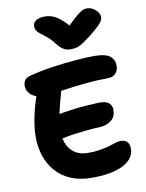

<svg xmlns="http://www.w3.org/2000/svg" viewBox="-106 -1073 875 1153"><g transform="rotate(-10 332.0 -496.5)"><path d="M361 7Q287 7 232.5 -16Q178 -39 141.5 -80.5Q105 -122 87 -176.5Q69 -231 69 -293Q69 -327 74.5 -366.5Q80 -406 90.5 -448.5Q101 -491 115 -532Q127 -571 153 -592.5Q179 -614 214 -614Q233 -614 246.5 -607Q260 -600 267 -587Q274 -574 272 -554Q266 -528 254 -487.5Q242 -447 232.5 -397Q223 -347 223 -292Q223 -249 239.5 -215.5Q256 -182 287 -163Q318 -144 361 -144Q403 -144 435.5 -149.5Q468 -155 492 -162Q516 -169 533.5 -175Q551 -181 565 -181Q593 -181 606.5 -167Q620 -153 620 -125Q620 -85 589.5 -55Q559 -25 501 -9Q443 7 361 7ZM193 -249Q170 -244 157 -253Q144 -262 139 -280.5Q134 -299 134 -320Q134 -348 152.5 -369Q171 -390 199 -397Q225 -403 255 -408Q285 -413 319.5 -417.5Q354 -422 393.5 -425Q433 -428 479 -430Q522 -430 539.5 -414.5Q557 -399 557 -373Q557 -332 530.5 -310Q504 -288 465 -285Q419 -283 380 -279Q341 -275 307.5 -270.5Q274 -266 246 -260.5Q218 -255 193 -249ZM162 -528Q111 -528 84 -551Q57 -574 57 -607Q57 -623 66 -639Q75 -655 105 -662Q170 -679 244 -689.5Q318 -700 385.5 -705.5Q453 -711 499 -711Q567 -711 594.5 -689.5Q622 -668 622 -631Q622 -603 605.5 -584Q589 -565 555 -565Q490 -565 429 -559Q368 -553 316 -546Q264 -539 224.5 -533.5Q185 -528 162 -528ZM505 -1000Q525 -1000 542 -990Q559 -980 570 -965Q581 -950 581 -935Q581 -926 576.5 -915Q572 -904 553.5 -885.5Q535 -867 494 -834Q465 -813 446 -799.5Q427 -786 409.5 -780.5Q392 -775 368 -775Q343 -775 323.5 -787Q304 -799 285 -824Q263 -853 243 -869.5Q223 -886 208 -897Q193 -908 184 -919.5Q175 -931 175 -949Q175 -971 194.5 -983.5Q214 -996 249 -996Q274 -996 298 -986.5Q322 -977 350 -952.5Q378 -928 414 -882L352 -883Q393 -925 418.5 -948.5Q444 -972 459.5 -983Q475 -994 484.5 -997Q494 -1000 505 -1000Z"/></g></svg>

Font: Shantell Sans
Style: Bold
Weight: 700
Designer: Stephen Nixon, Anya Danilova, Shantell Martin
Foundry: Arrow Type
Version: Version 1.011;[c5ecc13dd]